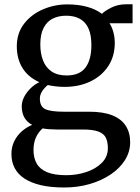

<svg xmlns="http://www.w3.org/2000/svg" viewBox="-20 -586 638 874"><path d="M272.5 267.5Q211 267.5 165.5 256.8Q120 246 90.5 226.2Q61 206.5 46.5 178.5Q32 150.5 32 115Q32 83 44.8 57Q57.5 31 79 12Q100.5 -7 126.5 -17.5Q103 -30 91 -51Q79 -72 79 -101.5Q79 -124 90 -145Q101 -166 119 -183.8Q137 -201.5 159 -212Q108.5 -234.5 82.5 -276.2Q56.5 -318 56.5 -375Q56.5 -435 89.5 -477.8Q122.5 -520.5 175.2 -543.2Q228 -566 286.5 -566Q336.5 -566 376.5 -555Q416.5 -544 444 -523Q455 -535 485.5 -550.8Q516 -566.5 554 -566.5H583.5V-480H478.5Q486 -469 491.2 -455Q496.5 -441 499.5 -424.8Q502.5 -408.5 502.5 -391Q502.5 -330 472.8 -285Q443 -240 391.5 -215.2Q340 -190.5 274 -190.5Q253.5 -190.5 234.2 -192.8Q215 -195 197.5 -199Q182.5 -186.5 172 -170.8Q161.5 -155 161.5 -137Q161.5 -101 186.2 -89.2Q211 -77.5 270 -77.5H385.5Q450 -77.5 491.2 -61Q532.5 -44.5 552.5 -13.2Q572.5 18 572.5 61Q572.5 105 549 142.5Q525.5 180 484 208Q442.5 236 388.2 251.8Q334 267.5 272.5 267.5ZM281.5 211.5Q330 211.5 373.2 197Q416.5 182.5 443.8 155Q471 127.5 471 88Q471 60.5 462.2 41.8Q453.5 23 428.8 13.2Q404 3.5 357 3.5H238Q220.5 3.5 204 2.2Q187.5 1 174 -1.5Q154.5 15.5 143.5 40Q132.5 64.5 132.5 97.5Q132.5 133 147.2 158.8Q162 184.5 194.8 198Q227.5 211.5 281.5 211.5ZM283.5 -242.5Q342 -242.5 369 -278.2Q396 -314 396 -381Q396 -426.5 383 -456Q370 -485.5 344.2 -500Q318.5 -514.5 281 -514.5Q247 -514.5 220.5 -501.5Q194 -488.5 178.8 -459.5Q163.5 -430.5 163.5 -383.5Q163.5 -342.5 176 -310.5Q188.5 -278.5 215 -260.5Q241.5 -242.5 283.5 -242.5Z"/></svg>

Font: Merriweather 28pt
Style: Regular
Weight: 400
Version: Version 2.100